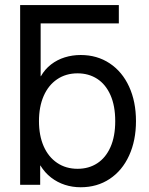

<svg xmlns="http://www.w3.org/2000/svg" viewBox="-20 -748 605 777"><path d="M143.6 -78.1H142.6V0H61.5V-727.5H144.5V-439.5H145.5Q161.6 -467.8 186.5 -487.1Q211.4 -506.3 242.2 -515.9Q272.9 -525.4 306.6 -525.4Q373 -525.4 423.8 -491.7Q474.6 -458 502.4 -397.5Q530.3 -336.9 530.3 -257.8Q530.3 -179.2 502.4 -118.4Q474.6 -57.6 423.8 -23.9Q373 9.8 306.6 9.8Q272.9 9.8 242.7 0Q212.4 -9.8 187 -29.3Q161.6 -48.8 143.6 -78.1ZM446.3 -257.8Q446.3 -319.8 427 -363.3Q407.7 -406.7 373.3 -429Q338.9 -451.2 293.9 -451.2Q246.6 -451.2 211.2 -427.2Q175.8 -403.3 156.7 -359.6Q137.7 -315.9 137.7 -257.8Q137.7 -199.7 156.7 -156.2Q175.8 -112.8 211.2 -88.9Q246.6 -64.9 293.9 -64.9Q339.4 -64.9 373.5 -87.2Q407.7 -109.4 427 -152.6Q446.3 -195.8 446.3 -257.8ZM61.5 -727.5H460.9V-653.3H104.5Z"/></svg>

Font: Intratopia Thin
Style: Regular
Weight: 100
Designer: Rasmus Andersson
Foundry: rsms
Version: Version 3.000;Glyphs 3.2.3 (3260)